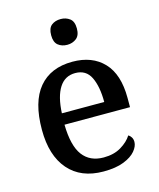

<svg xmlns="http://www.w3.org/2000/svg" viewBox="-115 -845 775 937"><g transform="rotate(-15 272.5 -376.5)"><path d="M292 10Q178 10 115.5 -62Q53 -134 53 -264Q53 -405 112.5 -476Q172 -547 282 -547Q382 -547 439.5 -486.5Q497 -426 497 -307V-260H166Q168 -153 204.5 -104.5Q241 -56 310 -56Q362 -56 398.5 -78Q435 -100 453 -129Q461 -125 467.5 -115Q474 -105 474 -91Q474 -69 454.5 -45.5Q435 -22 394.5 -6Q354 10 292 10ZM382 -317Q382 -395 359 -442.5Q336 -490 281 -490Q229 -490 200.5 -445.5Q172 -401 168 -317ZM281 -633Q253 -633 234.5 -648Q216 -663 216 -698Q216 -734 234.5 -748.5Q253 -763 281 -763Q307 -763 326.5 -748.5Q346 -734 346 -698Q346 -663 326.5 -648Q307 -633 281 -633Z"/></g></svg>

Font: Noto Serif Bengali Medium
Style: Regular
Weight: 500
Designer: Juan Bruce, Universal Thirst, Indian Type Foundry and the Monotype Design Team.
Foundry: Monotype Imaging Inc.
Version: Version 2.003; ttfautohint (v1.8.4.7-5d5b)